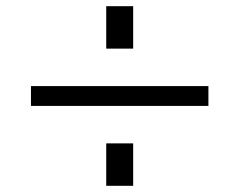

<svg xmlns="http://www.w3.org/2000/svg" viewBox="-20 -600 773 620"><path d="M323 0V-137H410V0ZM323 -443V-580H410V-443ZM80 -258V-322H653V-258Z"/></svg>

Font: M PLUS 1p
Style: Regular
Weight: 400
Version: Version 1.062